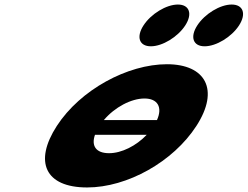

<svg xmlns="http://www.w3.org/2000/svg" viewBox="-20 -811 1091 846"><path d="M763.8 -791C712.8 -791 645.3 -750 612.3 -699C579.2 -648 593.7 -607 644.7 -607C695.7 -607 763.2 -648 796.3 -699C829.3 -750 814.8 -791 763.8 -791ZM1000.8 -791C949.8 -791 882.3 -750 849.3 -699C816.2 -648 830.7 -607 881.7 -607C932.7 -607 1000.2 -648 1033.3 -699C1066.3 -750 1051.8 -791 1000.8 -791ZM671.7 -282H437.6C485.7 -338.9 558.2 -377 616.7 -377C674.3 -377 697.3 -338.9 671.7 -282ZM398.5 -217H626.4C579.9 -168.2 515.9 -136 460.6 -136C402.8 -136 381.4 -168.2 398.5 -217ZM230.3 -256C128 -98 178.8 15 363.8 15C540.8 15 743 -98 845.3 -256C949 -416 885.5 -528 715.5 -528C542.5 -528 334 -416 230.3 -256Z"/></svg>

Font: Hussar
Style: BdWodka
Weight: 700
Foundry: Cannot Into Space Fonts
Version: Version 2.00